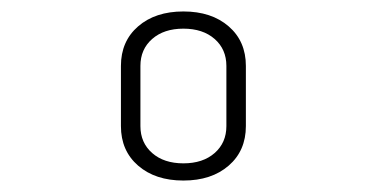

<svg xmlns="http://www.w3.org/2000/svg" viewBox="-20 -760 640 335"><path d="M300 -445Q251 -445 221 -471Q191 -497 191 -540V-645Q191 -688 221 -714Q251 -740 300 -740Q349 -740 379 -714Q409 -688 409 -645V-540Q409 -497 379 -471Q349 -445 300 -445ZM300 -475Q334 -475 354.5 -493Q375 -511 375 -540V-645Q375 -674 354.5 -692Q334 -710 300 -710Q266 -710 245.5 -692Q225 -674 225 -645V-540Q225 -511 245.5 -493Q266 -475 300 -475Z"/></svg>

Font: Tiny Thin
Style: Regular
Weight: 100
Monospace: yes
Designer: Philipp Nurullin, Konstantin Bulenkov
Foundry: JetBrains
Version: Version 2.251; ttfautohint (v1.8.4.7-5d5b)